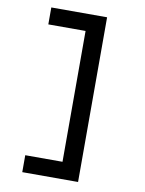

<svg xmlns="http://www.w3.org/2000/svg" viewBox="-97 -865 780 1036"><g transform="rotate(10 293.0 -347.0)"><path d="M98.6 104.5V11.7H302.7V-705.1H98.6V-797.9H404.3V104.5Z"/></g></svg>

Font: CaskaydiaCove NFP
Style: Regular
Weight: 400
Designer: Aaron Bell
Foundry: Saja Typeworks
Version: Version 2111.001; VTT 6.35;Nerd Fonts 3.1.1